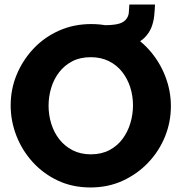

<svg xmlns="http://www.w3.org/2000/svg" viewBox="-20 -820 800 846"><path d="M379 6Q299 6 234.5 -24.5Q170 -55 123.5 -106.5Q77 -158 52 -222.5Q27 -287 27 -356Q27 -427 53.5 -491Q80 -555 127.5 -605.5Q175 -656 240 -685Q305 -714 382 -714Q461 -714 525.5 -683.5Q590 -653 636.5 -601Q683 -549 708 -484.5Q733 -420 733 -353Q733 -282 707 -218Q681 -154 633 -103.5Q585 -53 520.5 -23.5Q456 6 379 6ZM194 -354Q194 -313 206 -274.5Q218 -236 241.5 -206Q265 -176 300 -158Q335 -140 380 -140Q427 -140 462 -158.5Q497 -177 520 -208Q543 -239 554.5 -277.5Q566 -316 566 -356Q566 -397 554 -435Q542 -473 518 -503.5Q494 -534 459 -551Q424 -568 380 -568Q333 -568 298.5 -550Q264 -532 240.5 -501.5Q217 -471 205.5 -432.5Q194 -394 194 -354ZM438 -600 440 -709Q475 -709 498 -714Q521 -719 533 -732Q546 -746 547.5 -763.5Q549 -781 550 -800H663Q662 -776 659.5 -750.5Q657 -725 647.5 -700Q638 -675 616 -653Q600 -637 571.5 -625Q543 -613 508.5 -606.5Q474 -600 438 -600Z"/></svg>

Font: Raleway Thin ExtraBold
Style: Regular
Weight: 800
Version: Version 4.026